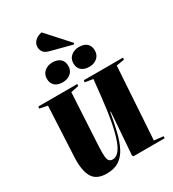

<svg xmlns="http://www.w3.org/2000/svg" viewBox="-284 -1383 1391 1546"><g transform="rotate(-30 411.0 -610.0)"><path d="M703 -28 789 -18 787 0H497L490 -12L519 -403H514Q498 -311 479.5 -234.5Q461 -158 433 -102.5Q405 -47 359.5 -16.5Q314 14 243 14Q147 14 111.5 -48.5Q76 -111 82 -232L105 -697L31 -712L35 -730H397L394 -712L322 -697L295 -202Q292 -143 295.5 -112.5Q299 -82 310.5 -71.5Q322 -61 342 -61Q369 -61 394 -86Q419 -111 440.5 -168.5Q462 -226 480.5 -321.5Q499 -417 514 -558L529 -700L454 -712L458 -730H822L819 -712L746 -700ZM452 -889Q452 -932 482.5 -957Q513 -982 556 -982Q603 -982 628.5 -959Q654 -936 654 -894Q654 -851 624.5 -826Q595 -801 551 -801Q505 -801 478.5 -824Q452 -847 452 -889ZM205 -888Q205 -931 235 -956Q265 -981 308 -981Q355 -981 381 -958Q407 -935 407 -893Q407 -850 377.5 -825Q348 -800 303 -800Q257 -800 231 -823Q205 -846 205 -888ZM539 -1030 532 -1019 333 -1071Q293 -1082 280 -1103Q267 -1124 267 -1146Q267 -1172 280.5 -1190.5Q294 -1209 314.5 -1220Q335 -1231 355 -1234Z"/></g></svg>

Font: Literata 72pt Black
Style: Italic
Weight: 900
Italic angle: -2°
Designer: Latin by Veronika Burian and Jose Scaglione. Greek by Irene Vlachou. Cyrillic by Vera Evstafieva
Foundry: TypeTogether
Version: Version 3.002